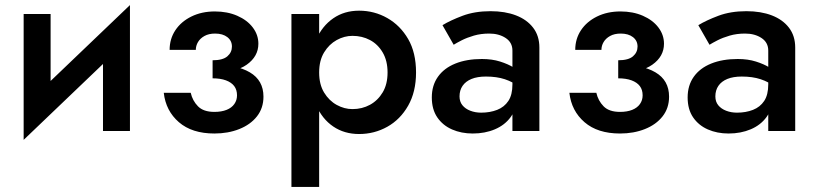

<svg xmlns="http://www.w3.org/2000/svg" viewBox="-20 -515 3205 755"><path d="M486 -360 491 -495 78 -100 73 35ZM179 -460H73V35L179 -88ZM491 -495 385 -373V0H491Z M816 -230Q904 -228 950 -260.5Q996 -293 996 -343Q996 -378 974 -407Q952 -436 913 -453Q874 -470 825 -470Q773 -470 732.5 -450Q692 -430 669.5 -396Q647 -362 647 -319H750Q750 -335 758.5 -349.5Q767 -364 784 -373.5Q801 -383 826 -383Q856 -383 874 -369Q892 -355 892 -332Q892 -309 874 -293.5Q856 -278 816 -278ZM823 10Q877 10 921 -7.5Q965 -25 990.5 -57.5Q1016 -90 1016 -135Q1016 -199 962.5 -230.5Q909 -262 816 -260V-207Q847 -207 868.5 -199Q890 -191 901 -176.5Q912 -162 912 -140Q912 -121 901.5 -106Q891 -91 871 -83Q851 -75 823 -75Q780 -75 758.5 -97Q737 -119 730 -150H624Q632 -79 683.5 -34.5Q735 10 823 10Z M1235 220V-460H1126V220ZM1616 -230Q1616 -308 1585 -361.5Q1554 -415 1503 -444Q1452 -473 1392 -473Q1334 -473 1290.5 -443Q1247 -413 1223 -359Q1199 -305 1199 -230Q1199 -156 1223 -101.5Q1247 -47 1290.5 -17.5Q1334 12 1392 12Q1452 12 1503 -16.5Q1554 -45 1585 -99.5Q1616 -154 1616 -230ZM1504 -230Q1504 -184 1485 -152Q1466 -120 1435 -103Q1404 -86 1366 -86Q1334 -86 1304 -102.5Q1274 -119 1254.5 -151Q1235 -183 1235 -230Q1235 -277 1254.5 -309Q1274 -341 1304 -357.5Q1334 -374 1366 -374Q1404 -374 1435 -357.5Q1466 -341 1485 -308.5Q1504 -276 1504 -230Z M1787 -136Q1787 -160 1799 -177.5Q1811 -195 1834 -204.5Q1857 -214 1891 -214Q1933 -214 1965 -203.5Q1997 -193 2028 -170V-227Q2020 -237 1999 -250Q1978 -263 1946.5 -273Q1915 -283 1875 -283Q1815 -283 1770.5 -265Q1726 -247 1702 -213Q1678 -179 1678 -132Q1678 -85 1699.5 -53.5Q1721 -22 1757.5 -6Q1794 10 1839 10Q1887 10 1926 -6.5Q1965 -23 1988 -54.5Q2011 -86 2011 -130L1995 -183Q1995 -142 1979 -118Q1963 -94 1935 -83Q1907 -72 1872 -72Q1849 -72 1829.5 -79.5Q1810 -87 1798.5 -101Q1787 -115 1787 -136ZM1764 -339Q1775 -346 1795.5 -356.5Q1816 -367 1843.5 -375Q1871 -383 1904 -383Q1942 -383 1968.5 -365.5Q1995 -348 1995 -316V0H2101V-328Q2101 -374 2076.5 -406Q2052 -438 2009 -454.5Q1966 -471 1909 -471Q1847 -471 1799 -453Q1751 -435 1720 -416Z M2411 -230Q2499 -228 2545 -260.5Q2591 -293 2591 -343Q2591 -378 2569 -407Q2547 -436 2508 -453Q2469 -470 2420 -470Q2368 -470 2327.5 -450Q2287 -430 2264.5 -396Q2242 -362 2242 -319H2345Q2345 -335 2353.5 -349.5Q2362 -364 2379 -373.5Q2396 -383 2421 -383Q2451 -383 2469 -369Q2487 -355 2487 -332Q2487 -309 2469 -293.5Q2451 -278 2411 -278ZM2418 10Q2472 10 2516 -7.5Q2560 -25 2585.5 -57.5Q2611 -90 2611 -135Q2611 -199 2557.5 -230.5Q2504 -262 2411 -260V-207Q2442 -207 2463.5 -199Q2485 -191 2496 -176.5Q2507 -162 2507 -140Q2507 -121 2496.5 -106Q2486 -91 2466 -83Q2446 -75 2418 -75Q2375 -75 2353.5 -97Q2332 -119 2325 -150H2219Q2227 -79 2278.5 -34.5Q2330 10 2418 10Z M2793 -136Q2793 -160 2805 -177.5Q2817 -195 2840 -204.5Q2863 -214 2897 -214Q2939 -214 2971 -203.5Q3003 -193 3034 -170V-227Q3026 -237 3005 -250Q2984 -263 2952.5 -273Q2921 -283 2881 -283Q2821 -283 2776.5 -265Q2732 -247 2708 -213Q2684 -179 2684 -132Q2684 -85 2705.5 -53.5Q2727 -22 2763.5 -6Q2800 10 2845 10Q2893 10 2932 -6.5Q2971 -23 2994 -54.5Q3017 -86 3017 -130L3001 -183Q3001 -142 2985 -118Q2969 -94 2941 -83Q2913 -72 2878 -72Q2855 -72 2835.5 -79.5Q2816 -87 2804.5 -101Q2793 -115 2793 -136ZM2770 -339Q2781 -346 2801.5 -356.5Q2822 -367 2849.5 -375Q2877 -383 2910 -383Q2948 -383 2974.5 -365.5Q3001 -348 3001 -316V0H3107V-328Q3107 -374 3082.5 -406Q3058 -438 3015 -454.5Q2972 -471 2915 -471Q2853 -471 2805 -453Q2757 -435 2726 -416Z"/></svg>

Font: Jost Medium
Style: Regular
Weight: 500
Version: Version 3.710